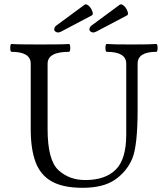

<svg xmlns="http://www.w3.org/2000/svg" viewBox="-20 -873 771 906"><path d="M28.3 0ZM580.1 -800.8 434.6 -724.1Q426.3 -719.7 419.4 -719.7Q413.6 -719.7 407.7 -723.9Q401.9 -728 401.9 -734.4Q401.9 -739.3 405 -744.9Q408.2 -750.5 413.1 -753.4L544.9 -850.6Q547.4 -852.5 550.8 -852.5Q555.2 -852.5 561 -848.6Q566.9 -844.7 572.3 -837.4Q577.6 -830.1 580.8 -822Q584 -814 584 -809.1Q584 -806.2 583 -804Q582 -801.8 580.1 -800.8ZM414.1 -800.8 268.6 -724.1Q260.3 -719.7 253.4 -719.7Q247.6 -719.7 241.7 -723.9Q235.8 -728 235.8 -734.4Q235.8 -739.3 239 -744.9Q242.2 -750.5 247.1 -753.4L378.9 -850.6Q381.3 -852.5 384.8 -852.5Q389.2 -852.5 395 -848.6Q400.9 -844.7 406.2 -837.4Q411.6 -830.1 414.8 -822Q418 -814 418 -809.1Q418 -806.2 417 -804Q416 -801.8 414.1 -800.8ZM125 -263.2V-572.3Q125 -628.4 34.7 -628.4Q28.3 -628.4 28.3 -647Q28.3 -665.5 34.7 -665.5Q56.2 -663.1 169.4 -663.1Q282.7 -663.1 305.2 -665.5Q311.5 -665.5 311.5 -647Q311.5 -628.4 305.2 -628.4Q204.6 -628.4 204.6 -572.3V-264.2Q204.6 -117.2 255.6 -70.3Q306.6 -23.4 382.3 -23.4Q476.6 -23.4 526.1 -72.5Q575.7 -121.6 575.7 -237.8V-572.3Q575.7 -628.4 483.9 -628.4Q477.5 -628.4 477.5 -647Q477.5 -665.5 483.9 -665.5Q505.9 -663.1 600.6 -663.1Q695.3 -663.1 717.3 -665.5Q723.6 -665.5 723.6 -647Q723.6 -628.4 717.3 -628.4Q629.4 -628.4 629.4 -572.3V-356Q629.4 -184.1 603.8 -123.8Q578.1 -63.5 522.7 -25.1Q467.3 13.2 370.1 13.2Q276.9 13.2 223.4 -17.3Q169.9 -47.9 147.5 -109.1Q125 -170.4 125 -263.2Z"/></svg>

Font: Junicode
Style: Regular
Weight: 400
Designer: Peter S. Baker
Foundry: Briery Creek Software
Version: Version 0.7.2